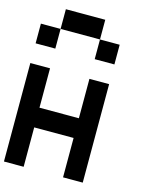

<svg xmlns="http://www.w3.org/2000/svg" viewBox="-143 -1088 912 1177"><g transform="rotate(15 312.5 -500.0)"><path d="M125 -875V-1000H375V-875ZM0 -750V-875H125V-750ZM375 -750V-875H500V-750ZM125 0H0V-625H125V-375H375V-625H500V0H375V-250H125Z"/></g></svg>

Font: Tiny5
Style: Regular
Weight: 400
Designer: Stefan Schmidt
Foundry: Made with Bits'n'Picas by Kreative Software
Version: Version 1.002; ttfautohint (v1.8.4.7-5d5b)